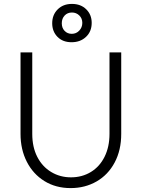

<svg xmlns="http://www.w3.org/2000/svg" viewBox="-20 -952 725 982"><path d="M85 -267V-684H145V-267Q145 -200 170.5 -150Q196 -100 241.5 -72.5Q287 -45 343 -45Q400 -45 445 -72.5Q490 -100 515 -150.5Q540 -201 540 -267V-684H600V-267Q600 -184 566.5 -121Q533 -58 474 -24Q415 10 341 10Q265 10 207 -26Q149 -62 117 -125Q85 -188 85 -267ZM247 -833Q247 -876 275 -904Q303 -932 348 -932Q393 -932 421 -904.5Q449 -877 449 -835Q449 -791 420 -763.5Q391 -736 346 -736Q301 -736 274 -763.5Q247 -791 247 -833ZM401 -835Q401 -858 385.5 -873Q370 -888 348 -888Q325 -888 310.5 -872.5Q296 -857 296 -833Q296 -809 310.5 -794Q325 -779 347 -779Q370 -779 385.5 -795.5Q401 -812 401 -835Z"/></svg>

Font: Bellota Text
Style: Regular
Weight: 400
Designer: Kemie Guaida
Foundry: Kemie Guaida
Version: Version 4.001